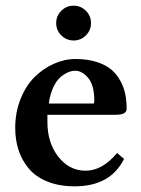

<svg xmlns="http://www.w3.org/2000/svg" viewBox="-20 -654 501 684"><path d="M198.5 -527.8Q180.2 -545.9 180.2 -571.8Q180.2 -597.7 198.5 -615.7Q216.8 -633.8 242.2 -633.8Q267.6 -633.8 285.9 -615.7Q304.2 -597.7 304.2 -571.8Q304.2 -545.9 285.9 -527.8Q267.6 -509.8 242.2 -509.8Q216.8 -509.8 198.5 -527.8ZM153.8 -285.2H314Q315.9 -287.1 315.9 -295.9Q315.9 -350.1 294.4 -376Q272.9 -401.9 248 -401.9Q240.2 -401.9 231.4 -399.7Q222.7 -397.5 210 -389.9Q197.3 -382.3 186.8 -370.4Q176.3 -358.4 167 -336.2Q157.7 -314 153.8 -285.2ZM397 -108.9 421.9 -87.9Q373.5 9.8 246.1 9.8Q190.9 9.8 149.2 -7.1Q107.4 -23.9 82.8 -53.2Q58.1 -82.5 46.1 -119.1Q34.2 -155.8 34.2 -198.2Q34.2 -253.4 53 -300.8Q71.8 -348.1 102.3 -378.7Q132.8 -409.2 171.1 -426.5Q209.5 -443.8 249 -443.8Q291.5 -443.8 324.2 -433.3Q356.9 -422.9 376.7 -406Q396.5 -389.2 409.2 -365.2Q421.9 -341.3 426.5 -317.4Q431.2 -293.5 431.2 -266.1Q431.2 -245.1 392.1 -245.1H148.9V-219.2Q148.9 -145.5 187.7 -95.7Q226.6 -45.9 285.2 -45.9Q344.7 -45.9 397 -108.9Z"/></svg>

Font: Linux Libertine G
Style: Semibold
Weight: 600
Designer: Philipp H. Poll
Foundry: Philipp H. Poll
Version: Version 5.1.1